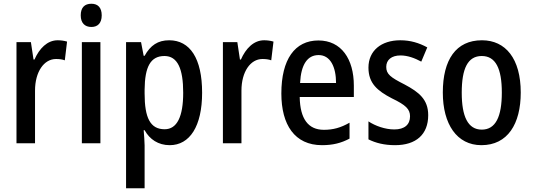

<svg xmlns="http://www.w3.org/2000/svg" viewBox="-20 -765 2844 1025"><path d="M288 -550C232 -550 190 -506 164 -447H159L145 -540H68V0H167V-281C167 -382 215 -450 279 -450C297 -450 313 -448 326 -443L338 -543C321 -548 304 -550 288 -550Z M468 -745C432 -745 411 -725 411 -683C411 -642 433 -621 468 -621C502 -621 523 -642 523 -683C523 -724 503 -745 468 -745ZM516 -540H417V0H516Z M883 -550C823 -550 783 -523 752 -467H747L733 -540H653V240H752V11C752 -11 749 -41 747 -70H752C779 -21 825 10 886 10C993 10 1059 -91 1059 -270C1059 -454 994 -550 883 -550ZM858 -466C928 -466 958 -398 958 -270C958 -142 925 -75 859 -75C782 -75 752 -136 752 -266V-286C753 -409 784 -466 858 -466Z M1390 -550C1334 -550 1292 -506 1266 -447H1261L1247 -540H1170V0H1269V-281C1269 -382 1317 -450 1381 -450C1399 -450 1415 -448 1428 -443L1440 -543C1423 -548 1406 -550 1390 -550Z M1680 -549C1554 -549 1482 -448 1482 -266C1482 -99 1553 10 1699 10C1756 10 1801 -1 1846 -25V-110C1799 -83 1758 -72 1709 -72C1625 -72 1582 -131 1580 -247H1869V-308C1869 -450 1802 -549 1680 -549ZM1681 -471C1744 -471 1774 -407 1774 -322H1582C1587 -422 1622 -471 1681 -471Z M2266 -150C2266 -234 2217 -273 2140 -314C2065 -352 2042 -369 2042 -408C2042 -445 2070 -469 2118 -469C2156 -469 2194 -455 2229 -436L2261 -512C2217 -536 2171 -550 2117 -550C2015 -550 1947 -494 1947 -404C1947 -320 1995 -280 2072 -240C2147 -204 2169 -182 2169 -144C2169 -100 2140 -74 2085 -74C2036 -74 1983 -93 1947 -117V-21C1985 -2 2031 10 2089 10C2201 10 2266 -47 2266 -150Z M2760 -271C2760 -452 2679 -550 2553 -550C2414 -550 2344 -446 2344 -271C2344 -102 2419 10 2550 10C2690 10 2760 -103 2760 -271ZM2445 -270C2445 -399 2477 -466 2552 -466C2626 -466 2659 -399 2659 -271C2659 -142 2626 -73 2552 -73C2478 -73 2445 -143 2445 -270Z"/></svg>

Font: Noto Sans Thai Looped Condensed Medium
Style: Regular
Weight: 500
Width: 3
Designer: Sasikarn Vongin, Ben Mitchell
Foundry: The Fontpad Ltd
Version: Version 1.001